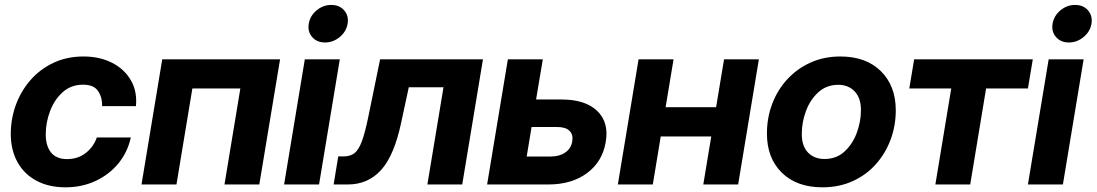

<svg xmlns="http://www.w3.org/2000/svg" viewBox="-20 -760 4518 791"><path d="M250 11.7Q180.7 11.7 129.9 -15.6Q79.1 -43 51.8 -92.5Q24.4 -142.1 24.4 -208.5Q24.4 -270.5 45.4 -327.9Q66.4 -385.3 105.7 -430.2Q145 -475.1 200.2 -501.2Q255.4 -527.3 324.2 -527.3Q390.1 -527.3 440.9 -501.7Q491.7 -476.1 518.8 -429.9Q545.9 -383.8 540 -322.8H400.9Q401.4 -359.4 383.8 -385.3Q366.2 -411.1 322.3 -411.1Q272.9 -411.1 238.5 -380.4Q204.1 -349.6 186.3 -302.5Q168.5 -255.4 168.5 -206.5Q168.5 -158.2 190.7 -131.3Q212.9 -104.5 255.9 -104.5Q301.3 -104.5 333.5 -129.9Q365.7 -155.3 378.9 -193.8H519Q505.9 -133.3 467.8 -86.9Q429.7 -40.5 373.5 -14.4Q317.4 11.7 250 11.7Z M1133.8 -515.6 1048.3 0H904.8L970.2 -395.5H772.5L707 0H563L648.4 -515.6Z M1150.4 0 1235.8 -515.6H1379.9L1294.4 0ZM1318.8 -585Q1285.6 -585 1266.1 -607.4Q1246.6 -629.9 1252 -662.1Q1257.3 -694.8 1284.2 -717.3Q1311 -739.7 1344.7 -739.7Q1378.4 -739.7 1397.9 -717.3Q1417.5 -694.8 1412.1 -662.1Q1406.7 -629.9 1379.6 -607.4Q1352.5 -585 1318.8 -585Z M1354.5 0 1373.5 -115.7H1396.5Q1422.9 -115.7 1440.2 -128.9Q1457.5 -142.1 1470.7 -177.5Q1483.9 -212.9 1497.6 -279.8L1545.9 -515.6H1969.7L1884.3 0H1740.7L1807.1 -400.4H1664.1L1632.8 -254.9Q1604 -119.1 1550 -59.6Q1496.1 0 1412.6 0Z M2188.5 -350.1H2293.9Q2391.1 -350.1 2440.2 -303.2Q2489.3 -256.3 2475.6 -175.8Q2462.4 -94.7 2399.2 -47.4Q2335.9 0 2238.8 0H1986.8L2072.3 -515.6H2216.3ZM2169.9 -236.8 2149.9 -115.2H2249.5Q2284.7 -115.2 2308.6 -131.6Q2332.5 -147.9 2337.4 -176.8Q2342.3 -205.1 2326.4 -220.9Q2310.5 -236.8 2274.9 -236.8Z M2754.9 -515.6 2722.2 -318.4H2930.2L2962.9 -515.6H3106.4L3021 0H2877.4L2910.2 -197.8H2702.1L2669.4 0H2525.4L2610.8 -515.6Z M3368.2 11.7Q3262.2 11.7 3200.9 -48.6Q3139.6 -108.9 3139.6 -209.5Q3139.6 -274.9 3161.4 -332.3Q3183.1 -389.6 3223.6 -433.6Q3264.2 -477.5 3319.6 -502.4Q3375 -527.3 3441.9 -527.3Q3547.9 -527.3 3609.1 -466.8Q3670.4 -406.2 3670.4 -305.2Q3670.4 -242.2 3649.2 -185.1Q3627.9 -127.9 3588.4 -83.5Q3548.8 -39.1 3492.9 -13.7Q3437 11.7 3368.2 11.7ZM3376.5 -105Q3425.8 -105 3459.2 -135.7Q3492.7 -166.5 3509.8 -212.9Q3526.9 -259.3 3526.9 -306.6Q3526.9 -356.4 3501 -383.5Q3475.1 -410.6 3433.6 -410.6Q3385.3 -410.6 3351.6 -380.1Q3317.9 -349.6 3300.5 -303Q3283.2 -256.3 3283.2 -208Q3283.2 -158.2 3308.8 -131.6Q3334.5 -105 3376.5 -105Z M3833.5 0 3898.9 -395.5H3726.1L3746.1 -515.6H4234.9L4214.8 -395.5H4042.5L3977.1 0Z M4214.8 0 4300.3 -515.6H4444.3L4358.9 0ZM4383.3 -585Q4350.1 -585 4330.6 -607.4Q4311 -629.9 4316.4 -662.1Q4321.8 -694.8 4348.6 -717.3Q4375.5 -739.7 4409.2 -739.7Q4442.9 -739.7 4462.4 -717.3Q4481.9 -694.8 4476.6 -662.1Q4471.2 -629.9 4444.1 -607.4Q4417 -585 4383.3 -585Z"/></svg>

Font: Inter Display
Style: Bold Italic
Weight: 700
Italic angle: -9.39999°
Designer: Rasmus Andersson
Foundry: rsms
Version: Version 4.000;git-a52131595